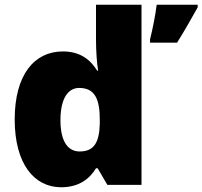

<svg xmlns="http://www.w3.org/2000/svg" viewBox="-20 -780 854 810"><path d="M238 10C314 10 358 -26 385 -70H392L433 0H577V-760H385V-612C385 -565 389 -510 394 -482H390C361 -528 319 -563 245 -563C125 -563 42 -465 42 -276C42 -89 124 10 238 10ZM814 -749V-760H641C636 -717 623 -653 613 -614V-600H727C764 -659 786 -700 814 -749ZM316 -141C268 -141 235 -181 235 -273C235 -366 268 -409 314 -409C381 -409 401 -361 401 -274V-259C399 -179 377 -141 316 -141Z"/></svg>

Font: Noto Sans Gujarati Black
Style: Regular
Weight: 900
Designer: Jelle Bosma - Monotype Design Team, Universal Thirst
Foundry: Monotype Imaging Inc.
Version: Version 2.106